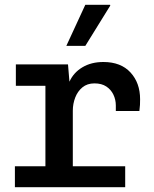

<svg xmlns="http://www.w3.org/2000/svg" viewBox="-20 -779 640 799"><path d="M169 0V-422H46V-511H263L269 -439Q286 -477 323 -499Q360 -521 410 -521Q483 -521 523 -477.5Q563 -434 563 -366Q563 -354 562.5 -342.5Q562 -331 560 -317H462V-340Q462 -364 452 -385Q442 -406 422.5 -419Q403 -432 373 -432Q343 -432 323 -415.5Q303 -399 293 -373Q283 -347 283 -318V0ZM42 0V-87H501V0ZM256 -588 335 -759H438L439 -756L335 -588Z"/></svg>

Font: Chivo Mono Medium Medium
Style: Regular
Weight: 500
Monospace: yes
Version: Version 1.008